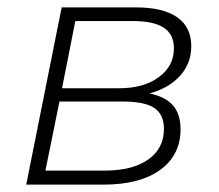

<svg xmlns="http://www.w3.org/2000/svg" viewBox="-20 -500 593 520"><path d="M469 -150Q469 -80 414 -40Q359 0 260 0H51L147 -480H348Q421 -480 459.5 -453.5Q498 -427 498 -375Q498 -328 467.5 -294.5Q437 -261 385 -247Q428 -238 448.5 -214.5Q469 -191 469 -150ZM148 -261H303Q369 -261 410 -291Q451 -321 451 -369Q451 -407 423.5 -425Q396 -443 340 -443H184ZM424 -151Q424 -190 398 -207.5Q372 -225 312 -225H141L103 -38H264Q339 -38 381.5 -68Q424 -98 424 -151Z"/></svg>

Font: Montserrat Ace
Style: Light Italic
Weight: 300
Italic angle: -11.3°
Designer: Julieta Ulanovsky
Foundry: Julieta Ulanovsky
Version: Version 1